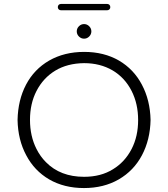

<svg xmlns="http://www.w3.org/2000/svg" viewBox="-20 -957 852 973"><path d="M647 -496Q613 -563 551 -600Q488 -637 406 -637Q321 -636 260 -599Q199 -562 165 -496Q132 -432 132 -349.5Q132 -267 165 -202Q184 -164 213 -135Q286 -61 406 -61Q491 -61 552 -99Q613 -136 647 -202Q680 -266 680 -348.5Q680 -431 647 -496ZM583 -650Q658 -606 699 -528Q741 -449 743 -349Q741 -249 699.5 -170.5Q658 -92 582 -48Q506 -4 405.5 -4Q305 -4 229 -48Q154 -92 113 -170Q71 -248 69 -349Q71 -450 112 -528Q153 -606 229 -650Q306 -694 406.5 -694Q507 -694 583 -650ZM432 -772Q421 -761 406 -761Q391 -761 380 -772Q369 -783 369 -798Q369 -813 380 -824Q391 -835 406 -835Q421 -835 432 -824Q443 -813 443 -798Q443 -783 432 -772ZM289 -905Q282 -905 277.5 -909.5Q273 -914 273 -921Q273 -928 277.5 -932.5Q282 -937 289 -937H523Q530 -937 534.5 -932.5Q539 -928 539 -921Q539 -914 534.5 -909.5Q530 -905 523 -905Z"/></svg>

Font: Kurewa Gothic CJK TC Regular
Style: Regular
Weight: 400
Designer: Max Yao
Foundry: Max-Everyday
Version: Version 1.071; ttfautohint (v1.8.3)